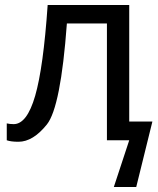

<svg xmlns="http://www.w3.org/2000/svg" viewBox="-20 -556 627 761"><path d="M492.2 -74.2H584L520 185.1H431.2L492.2 0H403.8V-462.9H245.1Q220.7 -131.3 165.8 -62.7Q110.8 5.9 53.2 5.9Q23.4 5.9 6.8 0V-66.9Q19 -64 34.2 -64Q86.9 -64 119.4 -176.3Q151.9 -288.6 168.9 -536.1H492.2Z"/></svg>

Font: NotoSans
Style: Regular
Weight: 400
Designer: Monotype Design team
Foundry: Monotype Imaging Inc.
Version: Version 1.04